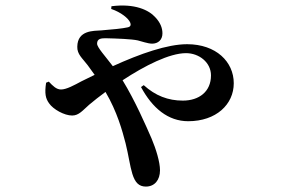

<svg xmlns="http://www.w3.org/2000/svg" viewBox="-20 -615 1040 708"><path d="M160 -314 150 -310C144 -270 148 -252 161 -234C176 -212 217 -189 246 -189C271 -189 285 -208 309 -229C327 -244 347 -260 369 -276C412 -203 431 -133 443 -87C454 -43 459 -3 468 26C478 58 492 73 518 73C550 73 570 49 570 13C570 -18 555 -66 539 -104C518 -152 478 -244 432 -319C514 -373 605 -419 666 -419C714 -419 758 -385 758 -337C758 -277 714 -244 654 -244C600 -244 553 -262 510 -301L500 -294C542 -216 600 -168 674 -168C777 -168 842 -230 842 -308C842 -387 777 -452 670 -452C597 -452 497 -417 396 -371C369 -407 338 -440 338 -454C338 -472 352 -474 369 -474C412 -473 465 -471 488 -466C501 -463 525 -454 541 -454C563 -454 579 -468 579 -492C579 -512 571 -532 553 -551C529 -578 477 -603 391 -592L390 -582C426 -570 454 -547 460 -532C464 -522 461 -516 450 -514C433 -510 393 -506 354 -503C325 -501 266 -504 265 -443C264 -415 284 -400 303 -375L329 -339L280 -315C254 -301 225 -285 205 -285C188 -285 175 -298 160 -314Z"/></svg>

Font: Noto Serif CJK TC
Style: Bold
Weight: 700
Designer: Ryoko NISHIZUKA 西塚涼子 (kana & ideographs); Frank Grießhammer (Latin, Greek & Cyrillic); Wenlong ZHANG 张文龙 (bopomofo); San
Foundry: Adobe
Version: Version 2.001;hotconv 1.1.0;makeotfexe 2.6.0